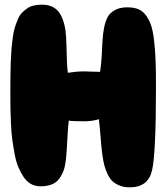

<svg xmlns="http://www.w3.org/2000/svg" viewBox="-20 -804 715 815"><path d="M272 -292Q269 -268.1 267.1 -234.9Q265.1 -201.7 263.9 -177.7Q262.7 -153.8 259.8 -126.5Q256.8 -99.1 250 -80.3Q243.2 -61.5 231.4 -45.4Q219.7 -29.3 199.7 -21.2Q179.7 -13.2 151.9 -13.2Q129.4 -13.2 111.3 -23.2Q93.3 -33.2 80.3 -52.7Q67.4 -72.3 57.6 -95.2Q47.9 -118.2 42 -150.6Q36.1 -183.1 32.2 -211.7Q28.3 -240.2 26.6 -278.1Q24.9 -315.9 24.4 -343Q23.9 -370.1 23.9 -405.8Q23.9 -447.8 24.2 -476.3Q24.4 -504.9 25.6 -539.3Q26.9 -573.7 28.8 -596.4Q30.8 -619.1 34.2 -645Q37.6 -670.9 43 -687.5Q48.3 -704.1 55.7 -721.7Q63 -739.3 72.8 -749.3Q82.5 -759.3 95 -768.1Q107.4 -776.9 123.3 -780.5Q139.2 -784.2 158.2 -784.2Q186 -784.2 205.8 -773.4Q225.6 -762.7 236.3 -743.2Q247.1 -723.6 252.9 -700.4Q258.8 -677.2 260.5 -648.2Q262.2 -619.1 262.7 -593.8Q263.2 -568.4 264.2 -540.5Q265.1 -512.7 268.1 -495.1Q307.1 -501 335 -501L404.8 -499Q409.2 -526.4 411.6 -564.5Q414.1 -602.5 415 -629.2Q416 -655.8 421.6 -684.8Q427.2 -713.9 437 -731.7Q446.8 -749.5 467.8 -761.2Q488.8 -772.9 520 -772.9Q546.9 -772.9 566.2 -765.4Q585.4 -757.8 599.1 -739.5Q612.8 -721.2 621.1 -697Q629.4 -672.9 634 -632.3Q638.7 -591.8 640.4 -547.6Q642.1 -503.4 642.1 -438Q642.1 -153.3 625.5 -81.1Q608.9 -8.8 530.8 -8.8Q507.3 -8.8 489 -15.9Q470.7 -22.9 458.5 -33.9Q446.3 -44.9 437.3 -63.7Q428.2 -82.5 423.3 -100.6Q418.5 -118.7 414.8 -145.3Q411.1 -171.9 409.4 -193.4Q407.7 -214.8 405 -245.6Q402.3 -276.4 399.9 -297.9Q370.1 -289.1 337.9 -289.1Q287.1 -289.1 272 -292Z"/></svg>

Font: Blue Custard
Style: Regular
Weight: 400
Version: Version 01.01